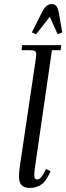

<svg xmlns="http://www.w3.org/2000/svg" viewBox="-20 -926 329 953"><path d="M74.2 -47.9Q74.2 -71.8 79.1 -105L158.2 -637.2Q160.2 -650.9 160.2 -655.8Q160.2 -668.5 153.3 -672.6Q146.5 -676.8 127.9 -676.8H86.9L89.8 -702.1H284.2L280.8 -676.8H237.8L154.8 -104Q149.9 -68.8 149.9 -58.1Q149.9 -35.2 163.1 -35.2Q181.6 -35.2 196.8 -64.9L208 -86.9L231 -76.2L220.2 -54.2Q202.1 -19 179.2 -6.1Q156.2 6.8 127 6.8Q74.2 6.8 74.2 -47.9ZM138.2 -765.1 184.1 -856.9Q197.8 -884.3 209.5 -895Q221.2 -905.8 236.8 -905.8Q252.4 -905.8 260.5 -895Q268.6 -884.3 272.9 -856.9L289.1 -765.1L266.1 -755.9L227.1 -842.8L159.2 -755.9Z"/></svg>

Font: Dihjauti
Style: Italic
Weight: 400
Italic angle: -9°
Designer: T. Christopher White
Version: Version 3.0.0